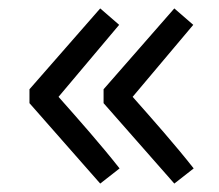

<svg xmlns="http://www.w3.org/2000/svg" viewBox="-20 -510 519 456"><path d="M218 -74 264 -110C220 -166 166 -227 119 -280L263 -451L218 -490L50 -298V-265ZM394 -74 440 -110C396 -166 342 -227 295 -280L439 -451L394 -490L226 -298V-265Z"/></svg>

Font: Spoqa Han Sans Neo Regular
Style: Regular
Weight: 400
Designer: [Spoqa Han Sans Neo] Dong-huui Kim  Younghwa Kang  Yujin Lee  [Noto Sans] Ryoko NISHIZUKA  (kana & ideographs); Paul D. 
Foundry: Spoqa (http://www.spoqa-han-sans.com)
Version: Version 1.000